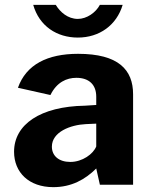

<svg xmlns="http://www.w3.org/2000/svg" viewBox="-20 -762 624 792"><path d="M486 -742H392C375 -710 338 -684 301 -684C260 -684 228 -712 210 -742H117C142 -654 215 -607 301 -607C390 -607 461 -658 486 -742ZM200 10C274 10 331 -21 377 -67L392 0H529V-373C529 -474 469 -540 302 -540C176 -540 88 -496 54 -400L188 -370C214 -423 255 -441 295 -441C348 -441 377 -412 377 -363V-329L330 -326C147 -323 38 -249 38 -136C38 -51 99 10 200 10ZM270 -94C223 -94 194 -119 194 -157C194 -218 271 -247 334 -250L377 -252V-158C365 -127 320 -94 270 -94Z"/></svg>

Font: 18Franklin
Style: Bold
Weight: 700
Designer: Pablo Impallari, Rodrigo Fuenzalida (Modified by Dan O. Williams)
Version: Version 0.025;PS 000.025;hotconv 1.0.88;makeotf.lib2.5.64775